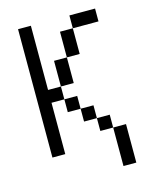

<svg xmlns="http://www.w3.org/2000/svg" viewBox="-113 -701 726 903"><g transform="rotate(-15 250.0 -250.0)"><path d="M437.5 -562.5V-625H312.5V-562.5H250Q250 -562.5 250 -437.5H187.5Q187.5 -437.5 187.5 -312.5H125V-625H62.5Q62.5 -625 62.5 0H125Q125 0 125 -250H187.5V-187.5H250V-125H312.5V-62.5H375V125H437.5V-62.5H375V-125H312.5V-187.5H250V-250H187.5V-312.5H250Q250 -312.5 250 -437.5H312.5Q312.5 -437.5 312.5 -562.5Z"/></g></svg>

Font: UnifontExMono
Style: Regular
Weight: 500
Version: Version 15.0.06